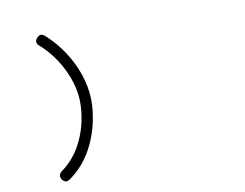

<svg xmlns="http://www.w3.org/2000/svg" viewBox="-86 -843 1377 1077"><g transform="rotate(-10 602.0 -305.0)"><path d="M189.5 -665Q177.2 -675.8 177.2 -688Q177.2 -693.8 180.2 -699.7Q183.1 -705.6 188 -710.7Q192.9 -715.8 198.5 -719Q204.1 -722.2 209.5 -722.2Q219.2 -722.2 231.4 -712.4Q276.9 -671.9 312.7 -623.3Q348.6 -574.7 373.5 -522.2Q398.4 -469.7 411.6 -415.3Q424.8 -360.8 424.8 -308.1Q424.8 -252.4 411.6 -190.2Q398.4 -127.9 371.1 -68.8Q345.7 -14.2 310.3 28.8Q274.9 71.8 229 104.5Q218.3 112.3 208 112.3Q202.6 112.3 197.3 109.1Q191.9 106 187.5 101.1Q183.1 96.2 180.4 89.8Q177.7 83.5 177.7 77.1Q177.7 70.8 181.2 64.2Q184.6 57.6 191.9 52.2Q230.5 24.4 260.7 -12Q291 -48.3 313.5 -96.2Q338.9 -149.9 350.1 -205.6Q361.3 -261.2 361.3 -311.5Q361.3 -356.9 349.1 -405Q336.9 -453.1 314.5 -499.5Q292 -545.9 260.3 -588.4Q228.5 -630.9 189.5 -665Z"/></g></svg>

Font: Erica Type
Style: Italic
Weight: 400
Monospace: yes
Designer: Peter Wiegel
Foundry: Peter Wiegel
Version: Version 1.000 2010 initial release